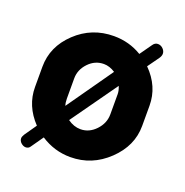

<svg xmlns="http://www.w3.org/2000/svg" viewBox="-103 -604 705 731"><g transform="rotate(20 249.0 -239.0)"><path d="M249 -481Q311 -481 362 -450L396 -498Q404 -510 416 -510Q428 -510 437 -501Q446 -492 446 -481Q446 -472 439 -462L406 -416Q466 -356 466 -278V-196Q466 -115 401 -53Q336 9 249 9Q184 9 129 -27L94 23Q88 32 77 32Q67 32 58 24Q49 16 49 5Q49 -1 55 -11L89 -60Q32 -120 32 -196V-278Q32 -360 96 -420.5Q160 -481 249 -481ZM337 -196V-278Q337 -292 330 -309L197 -122Q222 -104 249 -104Q284 -104 310.5 -132Q337 -160 337 -196ZM161 -196Q161 -180 165 -168L295 -353Q272 -368 249 -368Q213 -368 187 -340.5Q161 -313 161 -278Z"/></g></svg>

Font: Dosis
Style: Bold
Weight: 700
Designer: Edgar Tolentino, Pablo Impallari, Igino Marini
Foundry: Edgar Tolentino, Pablo Impallari, Igino Marini
Version: Version 1.007